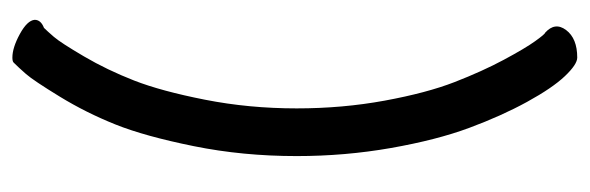

<svg xmlns="http://www.w3.org/2000/svg" viewBox="-341 -480 952 310"><g transform="rotate(90 135.0 -325.0)"><path d="M33 -729Q15 -745 28.5 -763Q42 -781 73 -781Q84 -781 103 -761Q122 -741 144.5 -700Q167 -659 186.5 -606.5Q206 -554 219 -480Q232 -406 232 -328Q232 -241 216 -162Q200 -83 181 -35.5Q162 12 136 54.5Q110 97 99.5 109Q89 121 81 129Q79 131 73 131Q57 131 35 119Q13 107 12 95Q12 85 25 80Q30 75 39.5 64Q49 53 71 15.5Q93 -22 110 -65.5Q127 -109 141 -180Q155 -251 155 -328Q155 -402 142.5 -470Q130 -538 112.5 -583Q95 -628 76.5 -662.5Q58 -697 46.5 -713Q35 -729 33 -729Z"/></g></svg>

Font: Grand Hotel
Style: Regular
Weight: 400
Designer: Brian J. Bonislawsky & Jim Lyles for Astigmatic (AOETI)
Foundry: Astigmatic (AOETI)
Version: Version 001.000